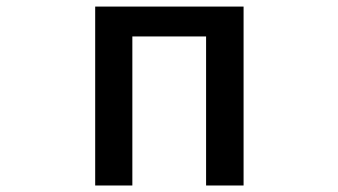

<svg xmlns="http://www.w3.org/2000/svg" viewBox="-20 -570 1040 590"><path d="M272.5 0V-549.8H728.5V0H613.3V-458H386.7V0Z"/></svg>

Font: GenEi Gothic M SemiBold
Style: Regular
Weight: 500
Designer: o_tamon (Modified); [Source Han Sans]
Ryoko NISHIZUKA  (kana & ideographs); Paul D. Hunt (Latin, Greek & Cyrillic); Wenl
Version: Version 1.1a;Original Version 1.004